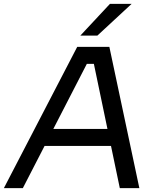

<svg xmlns="http://www.w3.org/2000/svg" viewBox="-50 -972 826 992"><path d="M68 0H-30L349 -730H515L670 0H569L430 -666L474 -642H356L411 -666ZM543 -218H162L209 -306H524ZM453 -788H365L518 -952H630Z"/></svg>

Font: Sora Variable Italic
Style: Regular
Weight: 400
Designer: Jonathan Barnbrook, Julián Moncada
Foundry: Barnbrook Fonts
Version: Version 2.000